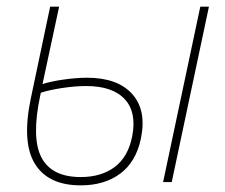

<svg xmlns="http://www.w3.org/2000/svg" viewBox="-20 -548 678 578"><path d="M223 10Q125 10 85 -55Q45 -120 73 -253L131 -528H158L108 -295Q133 -303 171.5 -308.5Q210 -314 242 -314Q334 -314 378 -265Q422 -216 404 -130Q389 -60 341.5 -25Q294 10 223 10ZM471 0 583 -528H609L497 0ZM101 -260Q74 -132 105 -73.5Q136 -15 223 -15Q285 -15 325.5 -45.5Q366 -76 378 -138Q392 -210 355.5 -249.5Q319 -289 239 -289Q208 -289 170 -283.5Q132 -278 103 -269Z"/></svg>

Font: Noto Sans Thin
Style: Italic
Weight: 100
Italic angle: -12°
Designer: Monotype Design Team
Foundry: Monotype Imaging Inc.
Version: Version 2.013; ttfautohint (v1.8.4.7-5d5b)